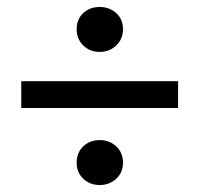

<svg xmlns="http://www.w3.org/2000/svg" viewBox="-20 -602 577 551"><path d="M266 -71Q238 -71 219 -89Q200 -107 200 -135Q200 -164 219 -182Q238 -200 266 -200Q294 -200 313.5 -182Q333 -164 333 -135Q333 -107 313.5 -89Q294 -71 266 -71ZM266 -453Q238 -453 219 -471.5Q200 -490 200 -518Q200 -547 219 -564.5Q238 -582 266 -582Q294 -582 313.5 -564.5Q333 -547 333 -518Q333 -490 313.5 -471.5Q294 -453 266 -453ZM41 -292V-369H491V-292Z"/></svg>

Font: Source Serif 4 Semibold
Style: Italic
Weight: 600
Italic angle: -12°
Designer: Frank Grießhammer
Foundry: Adobe
Version: Version 4.005;hotconv 1.1.0;makeotfexe 2.6.0